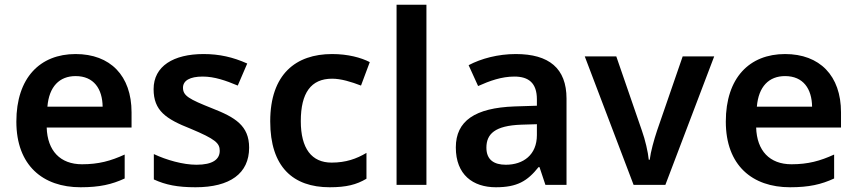

<svg xmlns="http://www.w3.org/2000/svg" viewBox="-20 -780 3614 810"><path d="M299 -552C149 -552 49 -452 49 -267C49 -82 161 10 320 10C400 10 452 -2 506 -27V-128C447 -101 396 -87 326 -87C234 -87 180 -144 177 -242H535V-306C535 -461 445 -552 299 -552ZM299 -459C376 -459 412 -405 413 -330H180C187 -415 231 -459 299 -459Z M1031 -157C1031 -250 972 -285 875 -323C777 -362 752 -376 752 -410C752 -440 781 -457 835 -457C885 -457 933 -440 983 -419L1023 -512C963 -539 905 -552 839 -552C712 -552 628 -501 628 -404C628 -313 680 -278 784 -237C889 -193 907 -176 907 -144C907 -108 878 -85 809 -85C752 -85 682 -105 629 -130V-23C679 0 729 10 805 10C950 10 1031 -48 1031 -157Z M1371 10C1441 10 1484 -1 1526 -26V-135C1484 -110 1439 -94 1379 -94C1295 -94 1249 -153 1249 -269C1249 -388 1292 -448 1381 -448C1419 -448 1461 -435 1503 -419L1540 -518C1503 -537 1448 -552 1381 -552C1228 -552 1120 -467 1120 -268C1120 -76 1216 10 1371 10Z M1779 0V-760H1653V0Z M2156 -552C2081 -552 2010 -533 1957 -505L1997 -417C2046 -439 2096 -457 2150 -457C2210 -457 2245 -430 2245 -361V-334L2151 -331C1984 -325 1903 -270 1903 -158C1903 -43 1975 10 2072 10C2162 10 2205 -16 2252 -75H2256L2281 0H2370V-364C2370 -492 2296 -552 2156 -552ZM2179 -254 2245 -256V-210C2245 -127 2188 -85 2114 -85C2065 -85 2032 -105 2032 -157C2032 -215 2068 -250 2179 -254Z M2653 0H2787L2993 -542H2860L2752 -229C2739 -190 2725 -140 2721 -106H2717C2714 -138 2702 -190 2688 -229L2580 -542H2447Z M3292 -552C3142 -552 3042 -452 3042 -267C3042 -82 3154 10 3313 10C3393 10 3445 -2 3499 -27V-128C3440 -101 3389 -87 3319 -87C3227 -87 3173 -144 3170 -242H3528V-306C3528 -461 3438 -552 3292 -552ZM3292 -459C3369 -459 3405 -405 3406 -330H3173C3180 -415 3224 -459 3292 -459Z"/></svg>

Font: Noto Sans Gurmukhi SemiBold
Style: Regular
Weight: 600
Designer: Jelle Bosma - Monotype Design Team
Foundry: Monotype Imaging Inc.
Version: Version 2.004